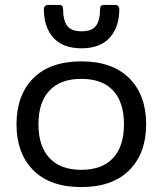

<svg xmlns="http://www.w3.org/2000/svg" viewBox="-20 -744 660 779"><path d="M158 -706Q158 -714 162.5 -719Q167 -724 174 -724H219Q229 -724 232.5 -719.5Q236 -715 236 -705Q236 -663 252 -640Q268 -617 311 -617Q354 -617 370 -640Q386 -663 386 -705Q386 -715 389.5 -719.5Q393 -724 403 -724H448Q455 -724 459.5 -719Q464 -714 464 -706Q464 -634 425 -591Q386 -548 311 -548Q235 -548 196.5 -591Q158 -634 158 -706ZM47 -240Q47 -358 115 -426.5Q183 -495 310 -495Q436 -495 504.5 -426.5Q573 -358 573 -240Q573 -122 504.5 -53.5Q436 15 310 15Q183 15 115 -53.5Q47 -122 47 -240ZM483 -240Q483 -329 439 -376.5Q395 -424 310 -424Q225 -424 180.5 -376.5Q136 -329 136 -240Q136 -151 180.5 -103Q225 -55 310 -55Q394 -55 438.5 -102.5Q483 -150 483 -240Z"/></svg>

Font: Mitr Light
Style: Regular
Weight: 300
Designer: Thanarat Vachiruckul
Foundry: Cadson Demak
Version: Version 1.002